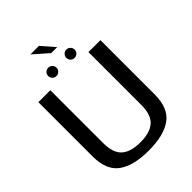

<svg xmlns="http://www.w3.org/2000/svg" viewBox="-258 -1035 1160 1160"><g transform="rotate(-45 322.0 -454.5)"><path d="M314.8 4.1Q445.1 4.1 512.5 -45.2Q579.9 -94.5 579.9 -210.7V-674.7H477.7V-223.4Q477.7 -138.4 437.1 -102.6Q396.5 -66.9 314.8 -66.9Q233 -66.9 192.4 -102.7Q151.8 -138.6 151.8 -223.4V-674.7H49.7V-210.7Q49.7 -94.5 117 -45.2Q184.4 4.1 314.8 4.1ZM239.3 -708.9Q253.8 -708.9 264.1 -719.2Q274.5 -729.5 274.5 -744.2Q274.5 -759.2 264.1 -769.6Q253.8 -779.9 239.3 -779.9Q224.1 -779.9 213.8 -769.6Q203.5 -759.2 203.5 -744.2Q203.5 -729.5 213.8 -719.2Q224.1 -708.9 239.3 -708.9ZM393.7 -708.9Q408.9 -708.9 419.1 -719.2Q429.3 -729.5 429.3 -744.2Q429.3 -759.2 419.1 -769.6Q408.9 -779.9 393.7 -779.9Q379.2 -779.9 368.9 -769.6Q358.5 -759.2 358.5 -744.2Q358.5 -729.5 368.7 -719.2Q379 -708.9 393.7 -708.9ZM314.5 -829.4H365.5L292.9 -912.7H219.6Z"/></g></svg>

Font: Anybody Thin
Style: Regular
Weight: 100
Designer: Tyler Finck
Foundry: Etcetera Type Company
Version: Version 1.114;gftools[0.9.25]